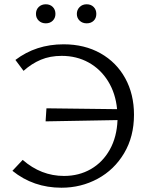

<svg xmlns="http://www.w3.org/2000/svg" viewBox="-20 -871 702 897"><path d="M148 -806Q148 -826 161 -838.5Q174 -851 194 -851Q214 -851 226.5 -838.5Q239 -826 239 -806Q239 -787 226.5 -774.5Q214 -762 194 -762Q174 -762 161 -774.5Q148 -787 148 -806ZM339 -806Q339 -825 352 -838Q365 -851 385 -851Q405 -851 417.5 -838.5Q430 -826 430 -806Q430 -786 417.5 -774Q405 -762 385 -762Q365 -762 352 -774.5Q339 -787 339 -806ZM606 -335Q606 -233 560 -155.5Q514 -78 436.5 -36Q359 6 267 6Q136 6 38 -73L86 -124Q172 -49 279 -49Q349 -49 404.5 -81Q460 -113 493 -172Q526 -231 529 -310L193 -304L197 -365L527 -361Q520 -435 485 -491.5Q450 -548 394 -579Q338 -610 268 -610Q214 -610 171 -592Q128 -574 90 -540L52 -591Q148 -664 277 -664Q375 -664 449.5 -622Q524 -580 565 -505.5Q606 -431 606 -335Z"/></svg>

Font: Ysabeau SC
Style: Regular
Weight: 400
Designer: Christian Thalmann (Catharsis Fonts)
Version: Version 0.003